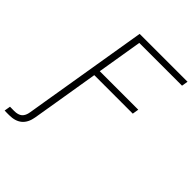

<svg xmlns="http://www.w3.org/2000/svg" viewBox="-349 -860 1195 1195"><g transform="rotate(45 249.0 -262.0)"><path d="M-89.8 204.1 -83 163.6Q-74.2 163.6 -63.5 163.8Q-52.7 164.1 -46.4 164.1Q-11.2 164.1 6.8 148.7Q24.9 133.3 30.3 98.1L56.6 -62.5H102.1L75.2 99.1Q66.4 152.3 35.2 178.5Q3.9 204.6 -48.8 204.6Q-58.6 204.6 -69.8 204.6Q-81.1 204.6 -89.8 204.1ZM46.4 0 167 -727.5H588.4L581.5 -686H205.1L155.8 -387.7H494.6L487.8 -346.2H148.9L91.8 0Z"/></g></svg>

Font: Inter 24pt ExtraLight
Style: Italic
Weight: 250
Italic angle: -9.3988°
Version: Version 4.001;git-66647c0bb